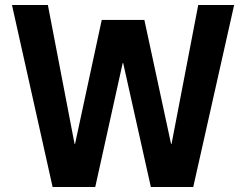

<svg xmlns="http://www.w3.org/2000/svg" viewBox="-20 -750 987 770"><path d="M28 -730H172L279 -173H281L388 -670H559L666 -173H668L775 -730H919L755 0H585L474 -497H472L362 0H191Z"/></svg>

Font: Enso
Style: Bold
Weight: 700
Designer: Coji Morishita
Foundry: UNDERFOREST DESIGN
Version: Version 1.000